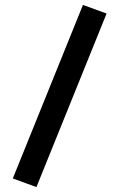

<svg xmlns="http://www.w3.org/2000/svg" viewBox="-20 -734 483 780"><path d="M32 -9 317 -714 413 -679 128 26Z"/></svg>

Font: Cairo SemiBold
Style: Regular
Weight: 600
Designer: Mohamed Gaber, Accademia di Belle Arti di Urbino and others
Foundry: Kief Type Foundry, Accademia di Belle Arti di Urbino and others
Version: Version 3.011